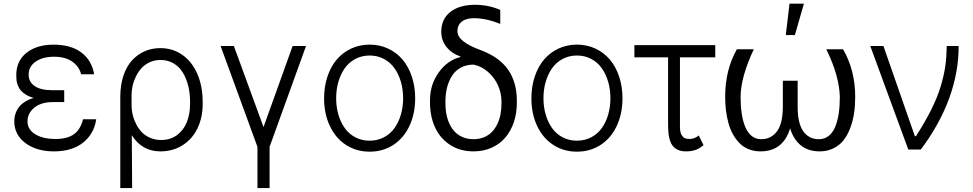

<svg xmlns="http://www.w3.org/2000/svg" viewBox="-20 -788 5131 1012"><path d="M318.5 -283.7V-250H257.1Q196 -249.6 160.3 -220Q124.6 -190.3 125 -148.1Q124.6 -105.8 165.5 -80.6Q206.3 -55.4 272.7 -55.4Q334.9 -55.4 369.9 -80.8Q404.8 -106.2 417.6 -159.4H487.2Q475.9 -82.4 417.8 -36.2Q359.7 9.9 264.2 9.9Q172.6 9.9 114 -33.9Q55.4 -77.8 55.4 -147.7Q55.4 -160.9 57.5 -173.3Q59.7 -185.7 66.4 -201Q73.2 -216.3 83.8 -228.7Q94.5 -241.1 113.5 -252.8Q132.5 -264.6 157.7 -271.7Q133.9 -278.4 116.5 -289.1Q99.1 -299.7 89.5 -311.3Q79.9 -322.8 74.2 -337.5Q68.5 -352.3 67.1 -364.3Q65.7 -376.4 65.7 -391Q65.3 -465.9 119.1 -509.2Q172.9 -552.6 262.8 -552.6Q353.7 -552.6 408.6 -511.5Q463.4 -470.5 476.2 -396.7H407.7Q396.7 -438.6 359.9 -463.8Q323.2 -489 265.3 -489Q204.9 -489 167.8 -463.1Q130.7 -437.1 131 -394.9Q130.7 -356.5 162.5 -334.5Q194.2 -312.5 257.1 -312.5H318.5Z M614 203.1V-277Q614 -338.8 630.3 -388.3Q646.7 -437.9 675.6 -469.5Q704.5 -501.1 742.5 -517.8Q780.5 -534.4 824.6 -534.4Q889.9 -534.4 940.7 -499.1Q991.5 -463.8 1019.9 -399Q1048.3 -334.2 1048.3 -250V-240.1Q1048.3 -168.3 1021.1 -111.9Q994 -55.4 942.8 -22.7Q891.7 9.9 824.6 9.9Q728.7 9.9 674.7 -75.3L676.5 203.1ZM673.7 -220.9Q675.1 -198.9 680.9 -176.5Q686.8 -154.1 699 -131Q711.3 -108 728.3 -90.4Q745.4 -72.8 771.7 -61.4Q797.9 -50.1 829.5 -50.1Q878.2 -50.1 913.2 -76.2Q948.2 -102.3 964.8 -144.4Q981.5 -186.4 981.9 -240.1V-250Q981.9 -295.8 972.1 -335.4Q962.4 -375 943.5 -405.7Q924.7 -436.4 894.5 -454.2Q864.3 -471.9 826 -471.9Q794.7 -471.9 768.5 -459.7Q742.2 -447.4 725 -427.9Q707.7 -408.4 695.7 -383.2Q683.6 -358 678.4 -332.9Q673.3 -307.9 673.3 -283.7Z M1142.8 -545.5H1212.7L1369 -118.3L1522.4 -545.5H1593L1400.9 -13.8V203.1H1337V-13.8Z M1688.2 -270.2Q1688.2 -332 1706 -384.8Q1723.7 -437.5 1755.1 -474.4Q1786.6 -511.4 1831.3 -532.1Q1876.1 -552.9 1928.3 -552.9Q1980.5 -552.9 2025.2 -532.1Q2070 -511.4 2101.4 -474.4Q2132.8 -437.5 2150.6 -384.8Q2168.3 -332 2168.3 -270.2Q2168.3 -188.2 2138 -123.9Q2107.6 -59.7 2052.9 -24.1Q1998.2 11.4 1928.3 11.4Q1858.3 11.4 1803.6 -24.1Q1748.9 -59.7 1718.6 -123.9Q1688.2 -188.2 1688.2 -270.2ZM1853 -64.3Q1886.7 -46.5 1928.3 -46.5Q1969.8 -46.5 2003.6 -64.3Q2037.3 -82 2059.1 -112.6Q2081 -143.1 2092.9 -183.6Q2104.8 -224.1 2104.8 -270.2Q2104.8 -316.4 2092.9 -357.1Q2081 -397.7 2059.1 -428.6Q2037.3 -459.5 2003.4 -477.5Q1969.5 -495.4 1928.3 -495.4Q1887.1 -495.4 1853.2 -477.5Q1819.2 -459.5 1797.4 -428.6Q1775.6 -397.7 1763.7 -357.1Q1751.8 -316.4 1751.8 -270.2Q1751.8 -224.1 1763.7 -183.6Q1775.6 -143.1 1797.4 -112.6Q1819.2 -82 1853 -64.3Z M2305.8 -620.7Q2305.8 -686.8 2353 -724.6Q2400.2 -762.4 2484 -762.8Q2555 -762.4 2616.8 -735.8V-661.9Q2543 -692.1 2477.6 -692.1Q2436.4 -692.1 2413.7 -673.8Q2391 -655.5 2391 -623.6Q2391 -568.9 2509.2 -525.6Q2610.4 -488.6 2657.5 -421.5Q2704.5 -354.4 2704.2 -255.7V-245.7Q2704.2 -191.4 2688.6 -144.7Q2672.9 -98 2644 -63.6Q2615.1 -29.1 2571.7 -9.6Q2528.4 9.9 2476.2 9.9Q2405.2 9.9 2352.5 -24.3Q2299.7 -58.6 2273.1 -116.7Q2246.4 -174.7 2246.4 -248.6V-258.5Q2246.4 -342.7 2292.8 -406.8Q2339.1 -470.9 2406.6 -487.2L2407 -490.1Q2359.7 -506.7 2332.7 -541.4Q2305.8 -576 2305.8 -620.7ZM2327.8 -253.2V-242.9Q2327.8 -203.5 2336.6 -170.1Q2345.5 -136.7 2363.1 -110.6Q2380.7 -84.5 2409.6 -69.4Q2438.6 -54.3 2476.2 -54.3Q2505.7 -54.3 2530.2 -64.3Q2554.7 -74.2 2571.7 -91.4Q2588.8 -108.7 2600.5 -132.5Q2612.2 -156.2 2617.7 -183.9Q2623.2 -211.6 2623.2 -242.9V-253.2Q2623.2 -296.2 2605.1 -337.2Q2587 -378.2 2552.9 -408.4Q2518.8 -438.6 2476.2 -447.4Q2438.6 -447.4 2409.4 -431.8Q2380.3 -416.2 2362.9 -389Q2345.5 -361.9 2336.6 -327.6Q2327.8 -293.3 2327.8 -253.2Z M2780.9 -270.2Q2780.9 -332 2798.7 -384.8Q2816.4 -437.5 2847.8 -474.4Q2879.3 -511.4 2924 -532.1Q2968.8 -552.9 3021 -552.9Q3073.2 -552.9 3117.9 -532.1Q3162.6 -511.4 3194.1 -474.4Q3225.5 -437.5 3243.3 -384.8Q3261 -332 3261 -270.2Q3261 -188.2 3230.6 -123.9Q3200.3 -59.7 3145.6 -24.1Q3090.9 11.4 3021 11.4Q2951 11.4 2896.3 -24.1Q2841.6 -59.7 2811.3 -123.9Q2780.9 -188.2 2780.9 -270.2ZM2945.7 -64.3Q2979.4 -46.5 3021 -46.5Q3062.5 -46.5 3096.2 -64.3Q3130 -82 3151.8 -112.6Q3173.7 -143.1 3185.5 -183.6Q3197.4 -224.1 3197.4 -270.2Q3197.4 -316.4 3185.5 -357.1Q3173.7 -397.7 3151.8 -428.6Q3130 -459.5 3096.1 -477.5Q3062.1 -495.4 3021 -495.4Q2979.8 -495.4 2945.8 -477.5Q2911.9 -459.5 2890.1 -428.6Q2868.3 -397.7 2856.4 -357.1Q2844.5 -316.4 2844.5 -270.2Q2844.5 -224.1 2856.4 -183.6Q2868.3 -143.1 2890.1 -112.6Q2911.9 -82 2945.7 -64.3Z M3750 -550.1V-485.8H3563.9V-121.1Q3563.9 -105.5 3566.2 -93.8Q3568.5 -82 3573.2 -75.3Q3577.8 -68.5 3582.2 -64.3Q3586.6 -60 3593.8 -58.2Q3600.9 -56.5 3605.1 -56.1Q3609.4 -55.8 3616.5 -55.8H3620.4Q3631 -56.1 3643.6 -61.8Q3656.2 -67.5 3663 -74.2L3688.2 -22.7Q3665.1 -3.6 3643.3 3.2Q3621.4 9.9 3596.2 9.9Q3547.2 9.9 3524.3 -21.3Q3501.4 -52.6 3501.4 -126.4V-485.8H3323.9V-550.1Z M4335.2 -528.4H4423.7Q4487.9 -416.9 4487.6 -277Q4487.6 -231.5 4481.5 -190.7Q4475.5 -149.9 4461.3 -112.6Q4447.1 -75.3 4426 -48.5Q4404.8 -21.7 4372.5 -5.9Q4340.2 9.9 4300.1 9.9Q4241.1 9.9 4201.7 -21.3Q4162.3 -52.6 4144.5 -111.9Q4127.1 -52.2 4087.7 -21.1Q4048.3 9.9 3988.3 9.9Q3955.3 9.9 3927.4 -1.1Q3899.5 -12.1 3879.4 -32Q3859.4 -51.8 3844.3 -78.3Q3829.2 -104.8 3820.1 -137.3Q3811.1 -169.7 3806.6 -204.5Q3802.2 -239.3 3802.2 -277Q3802.2 -420.1 3864 -528.4H3953.1Q3884.2 -381.7 3883.5 -277Q3883.5 -229 3889.4 -189.8Q3895.2 -150.6 3907.8 -119.7Q3920.5 -88.8 3941.8 -71.6Q3963.1 -54.3 3991.8 -54.3Q4044.4 -54.3 4075.3 -95.7Q4106.2 -137.1 4106.2 -226.2V-362.6H4184.3V-226.2Q4184.3 -137.1 4214.1 -95.7Q4244 -54.3 4295.8 -54.3Q4325.6 -54.3 4347.5 -71.4Q4369.3 -88.4 4382.1 -119.3Q4394.9 -150.2 4400.7 -189.5Q4406.6 -228.7 4406.6 -277Q4403.8 -388.8 4335.2 -528.4ZM4121.8 -603.3 4141.3 -768.5H4217.3L4169.7 -603.3Z M4767.4 0 4567.1 -545.5H4636.4L4802.2 -70H4807.9Q4857.2 -147.4 4889.2 -211.6Q4921.2 -275.9 4938.4 -333.3Q4955.6 -390.6 4962.4 -438.7Q4969.1 -486.9 4970.2 -545.5H5032.7Q5033.7 -410.5 4983.7 -272Q4933.6 -133.5 4833.5 0Z"/></svg>

Font: Inter Light BETA
Style: Regular
Weight: 300
Designer: Rasmus Andersson
Foundry: rsms
Version: Version 3.011;git-f93a4a705